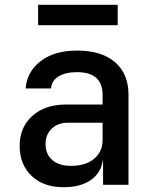

<svg xmlns="http://www.w3.org/2000/svg" viewBox="-20 -771 640 801"><path d="M245 10Q161 10 111.5 -37.5Q62 -85 62 -162Q62 -240 115 -287.5Q168 -335 256 -335H408V-375Q408 -470 301 -470Q253 -470 224 -452Q195 -434 193 -402H87Q92 -471 149 -515.5Q206 -560 302 -560Q404 -560 460 -511.5Q516 -463 516 -376V0H410V-103H409Q402 -50 359 -20Q316 10 245 10ZM276 -79Q337 -79 372.5 -108.5Q408 -138 408 -188V-259H264Q221 -259 195.5 -234Q170 -209 170 -170Q170 -128 198 -103.5Q226 -79 276 -79ZM139 -666V-751H471V-666Z"/></svg>

Font: JetBrains Mono SemiBold
Style: Regular
Weight: 472
Monospace: yes
Designer: Philipp Nurullin, Konstantin Bulenkov
Foundry: JetBrains
Version: Version 2.305; ttfautohint (v1.8.4.7-5d5b)